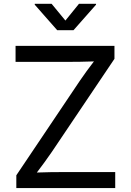

<svg xmlns="http://www.w3.org/2000/svg" viewBox="-20 -962 669 982"><path d="M63.5 0H569.3V-82H312.5C264.2 -82 216.3 -81.5 168.5 -79.6C194.8 -114.3 221.2 -149.9 245.1 -185.1L565.4 -661.1V-727.5H59.6V-645.5H314.9C363.3 -645.5 412.1 -646 460.4 -647.9C435.5 -615.2 410.6 -582 388.7 -549.3L63.5 -65.4ZM244.1 -942.4H157.7V-938L272.5 -807.6H356L471.2 -938V-942.4H383.8L314.5 -856.9Z"/></svg>

Font: Raveo
Style: Regular
Weight: 400
Designer: Jakub Foglar, Rasmus Andersson (Inter)
Foundry: Jakubfoglar.com
Version: Version 1.100;Glyphs 3.2.3 (3260)